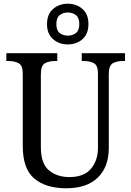

<svg xmlns="http://www.w3.org/2000/svg" viewBox="-20 -999 704 1029"><path d="M335 10Q226 10 164 -42Q102 -94 102 -216V-604Q102 -649 79.5 -660.5Q57 -672 26 -672H14V-714H287V-672H275Q243 -672 221 -660Q199 -648 199 -600V-210Q199 -123 242 -86.5Q285 -50 352 -50Q430 -50 467.5 -94.5Q505 -139 505 -207V-604Q505 -649 483 -660.5Q461 -672 430 -672H418V-714H650V-672H638Q606 -672 584.5 -660Q563 -648 563 -600V-205Q563 -105 504.5 -47.5Q446 10 335 10ZM343 -761Q297 -761 264.5 -789Q232 -817 232 -870Q232 -923 264.5 -951Q297 -979 343 -979Q390 -979 422 -951Q454 -923 454 -870Q454 -817 422 -789Q390 -761 343 -761ZM343 -808Q369 -808 387 -822Q405 -836 405 -870Q405 -904 387 -918Q369 -932 343 -932Q318 -932 300 -918Q282 -904 282 -870Q282 -836 300 -822Q318 -808 343 -808Z"/></svg>

Font: Noto Serif SemiCondensed
Style: Regular
Weight: 400
Width: 4
Designer: Monotype Design Team
Foundry: Monotype Imaging Inc.
Version: Version 2.013